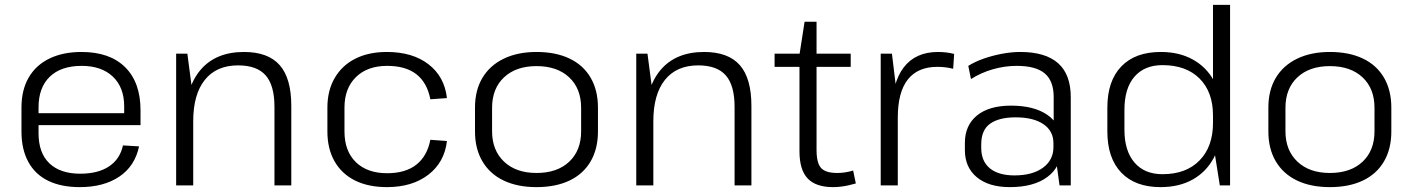

<svg xmlns="http://www.w3.org/2000/svg" viewBox="-20 -760 5791 787"><path d="M307 7Q231 7 177.5 -19Q124 -45 96 -96.5Q68 -148 68 -221V-319Q68 -391 97.5 -442Q127 -493 182.5 -520Q238 -547 314 -547Q430 -547 493 -484.5Q556 -422 556 -308V-247H124V-296H501L489 -276V-324Q489 -402 442.5 -446Q396 -490 315 -490Q230 -490 184 -445.5Q138 -401 138 -320V-214Q138 -133 182.5 -90.5Q227 -48 309 -48Q382 -48 427 -78Q472 -108 484 -164L550 -160Q533 -79 469 -36Q405 7 307 7Z M1105 -322Q1105 -410 1069 -451Q1033 -492 956 -492Q867 -492 819.5 -432.5Q772 -373 772 -263L739 -199V-260Q739 -399 801.5 -473Q864 -547 980 -547Q1079 -547 1126.5 -493Q1174 -439 1174 -326V0H1105ZM702 -540H748L772 -357V0H702Z M1566 7Q1490 7 1435.5 -20Q1381 -47 1351.5 -98.5Q1322 -150 1322 -221V-319Q1322 -389 1352 -440.5Q1382 -492 1436.5 -519.5Q1491 -547 1566 -547Q1671 -547 1736.5 -496.5Q1802 -446 1812 -358L1744 -353Q1731 -421 1687 -455.5Q1643 -490 1567 -490Q1486 -490 1439 -444Q1392 -398 1392 -319V-221Q1392 -141 1438.5 -95.5Q1485 -50 1567 -50Q1642 -50 1686.5 -85Q1731 -120 1744 -187L1812 -182Q1802 -95 1736 -44Q1670 7 1566 7Z M2179 7Q2101 7 2044.5 -20Q1988 -47 1957.5 -98.5Q1927 -150 1927 -221V-319Q1927 -390 1957.5 -441Q1988 -492 2045 -519.5Q2102 -547 2179 -547Q2258 -547 2314.5 -520Q2371 -493 2401 -441.5Q2431 -390 2431 -319V-221Q2431 -150 2401 -98.5Q2371 -47 2314.5 -20Q2258 7 2179 7ZM2179 -51Q2264 -51 2313 -97Q2362 -143 2362 -222V-318Q2362 -397 2313 -443Q2264 -489 2179 -489Q2095 -489 2046 -443Q1997 -397 1997 -318V-222Q1997 -144 2046 -97.5Q2095 -51 2179 -51Z M2991 -322Q2991 -410 2955 -451Q2919 -492 2842 -492Q2753 -492 2705.5 -432.5Q2658 -373 2658 -263L2625 -199V-260Q2625 -399 2687.5 -473Q2750 -547 2866 -547Q2965 -547 3012.5 -493Q3060 -439 3060 -326V0H2991ZM2588 -540H2634L2658 -357V0H2588Z M3395 7Q3324 7 3290.5 -28.5Q3257 -64 3257 -140V-536L3278 -671H3327V-145Q3327 -92 3345.5 -71.5Q3364 -51 3412 -51Q3428 -51 3444.5 -53.5Q3461 -56 3477 -61L3488 -8Q3474 -4 3458.5 -0.5Q3443 3 3427 5Q3411 7 3395 7ZM3155 -540H3467V-486H3155Z M3590 -540H3636L3660 -342V0H3590ZM3636 -299Q3636 -421 3684.5 -484Q3733 -547 3825 -547Q3842 -547 3858.5 -545Q3875 -543 3891 -539L3887 -478Q3857 -486 3822 -486Q3742 -486 3701 -434Q3660 -382 3660 -278Z M4299 -174V-362Q4299 -428 4262.5 -459Q4226 -490 4147 -490Q4098 -490 4049.5 -476Q4001 -462 3960 -436L3949 -490Q3976 -507 4011.5 -519.5Q4047 -532 4086.5 -539.5Q4126 -547 4162 -547Q4265 -547 4317 -501Q4369 -455 4369 -362V0H4323ZM4119 7Q4033 7 3984 -33.5Q3935 -74 3935 -145V-174Q3935 -246 3984.5 -286.5Q4034 -327 4124 -327Q4219 -327 4274 -288.5Q4329 -250 4329 -179V-148Q4329 -76 4273 -34.5Q4217 7 4119 7ZM4138 -41Q4212 -41 4255 -72.5Q4298 -104 4298 -157V-173Q4298 -223 4257 -251Q4216 -279 4143 -279Q4075 -279 4038.5 -253Q4002 -227 4002 -168V-154Q4002 -99 4037.5 -70Q4073 -41 4138 -41Z M4737 7Q4633 7 4576 -52.5Q4519 -112 4519 -221V-319Q4519 -428 4576 -487.5Q4633 -547 4738 -547Q4813 -547 4868.5 -516.5Q4924 -486 4955 -430.5Q4986 -375 4986 -297V-248Q4986 -170 4955 -112.5Q4924 -55 4868.5 -24Q4813 7 4737 7ZM4745 -46Q4842 -46 4897 -102.5Q4952 -159 4952 -256V-287Q4952 -383 4897 -438Q4842 -493 4745 -493Q4671 -493 4630 -445.5Q4589 -398 4589 -310V-228Q4589 -142 4630 -94Q4671 -46 4745 -46ZM4952 -176V-740H5022V0H4980Z M5431 7Q5353 7 5296.5 -20Q5240 -47 5209.5 -98.5Q5179 -150 5179 -221V-319Q5179 -390 5209.5 -441Q5240 -492 5297 -519.5Q5354 -547 5431 -547Q5510 -547 5566.5 -520Q5623 -493 5653 -441.5Q5683 -390 5683 -319V-221Q5683 -150 5653 -98.5Q5623 -47 5566.5 -20Q5510 7 5431 7ZM5431 -51Q5516 -51 5565 -97Q5614 -143 5614 -222V-318Q5614 -397 5565 -443Q5516 -489 5431 -489Q5347 -489 5298 -443Q5249 -397 5249 -318V-222Q5249 -144 5298 -97.5Q5347 -51 5431 -51Z"/></svg>

Font: Pathway Extreme 28pt Light
Style: Regular
Weight: 300
Designer: Eduardo Rodriguez Tunni
Foundry: Eduardo Rodriguez Tunni
Version: Version 1.001;gftools[0.9.26]